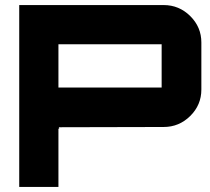

<svg xmlns="http://www.w3.org/2000/svg" viewBox="-20 -739 831 759"><path d="M56 -719H627Q688 -719 732 -675.5Q776 -632 776 -571V-385Q776 -324 732 -280.5Q688 -237 627 -237L211 -236Q214 -236 214 -230Q212 -230 211 -231V0H56ZM211 -564V-393H619V-564Z"/></svg>

Font: Orbitron
Style: Black
Weight: 900
Designer: Matt McInerney
Foundry: Matt McInerney
Version: 1.000